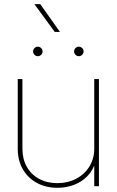

<svg xmlns="http://www.w3.org/2000/svg" viewBox="-20 -896 561 924"><path d="M65.4 -179.7V-515.6H87.9V-179.7Q87.9 -130.9 109.1 -93.3Q130.4 -55.7 168.5 -35.2Q206.5 -14.6 255.9 -14.6Q306.2 -14.6 346.7 -35.9Q387.2 -57.1 410.4 -95Q433.6 -132.8 433.6 -179.7V-515.6H456.1V0H433.6V-117.2H439.5Q428.2 -76.7 400.9 -48.6Q373.5 -20.5 335.9 -6.3Q298.3 7.8 255.9 7.8Q200.7 7.8 157.2 -15.9Q113.8 -39.6 89.6 -82Q65.4 -124.5 65.4 -179.7ZM336.4 -648.4Q336.4 -654.8 339.6 -659.9Q342.8 -665 347.9 -668.2Q353 -671.4 359.4 -671.4Q365.7 -671.4 370.8 -668.2Q376 -665 379.2 -659.9Q382.3 -654.8 382.3 -648.4Q382.3 -642.1 379.2 -637Q376 -631.8 370.8 -628.7Q365.7 -625.5 359.4 -625.5Q353 -625.5 347.9 -628.7Q342.8 -631.8 339.6 -637Q336.4 -642.1 336.4 -648.4ZM139.2 -648.4Q139.2 -654.8 142.3 -659.9Q145.5 -665 150.6 -668.2Q155.8 -671.4 162.1 -671.4Q168.5 -671.4 173.6 -668.2Q178.7 -665 181.9 -659.9Q185.1 -654.8 185.1 -648.4Q185.1 -642.1 181.9 -637Q178.7 -631.8 173.6 -628.7Q168.5 -625.5 162.1 -625.5Q155.8 -625.5 150.6 -628.7Q145.5 -631.8 142.3 -637Q139.2 -642.1 139.2 -648.4ZM145.5 -876H173.8L268.6 -742.2H243.7Z"/></svg>

Font: Intratopia Thin
Style: Regular
Weight: 100
Designer: Rasmus Andersson
Foundry: rsms
Version: Version 3.000;Glyphs 3.2.3 (3260)